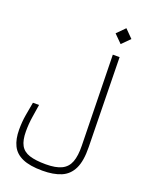

<svg xmlns="http://www.w3.org/2000/svg" viewBox="-187 -977 960 1236"><g transform="rotate(20 293.0 -359.5)"><path d="M262.2 163.6Q175.8 163.6 125.2 141.1Q74.7 118.7 53.2 74.7Q31.7 30.8 31.7 -33.7Q31.7 -87.4 39.8 -134.8Q47.9 -182.1 56.2 -226.6H98.1Q91.8 -184.1 84.2 -137.5Q76.7 -90.8 76.7 -38.6Q76.7 22 95.5 56.2Q114.3 90.3 156.7 104Q199.2 117.7 269 117.7Q337.4 117.7 376.7 98.4Q416 79.1 431.9 36.9Q447.8 -5.4 446.3 -74.7L433.6 -693.4H480L491.2 -81.5Q493.2 13.2 467.3 66.7Q441.4 120.1 389.9 141.8Q338.4 163.6 262.2 163.6ZM457.5 -774.4 403.3 -828.6 457.5 -883.3 511.7 -828.6Z"/></g></svg>

Font: Cascadia Mono NF ExtraLight
Style: Regular
Weight: 200
Monospace: yes
Designer: Aaron Bell
Foundry: Saja Typeworks
Version: Version 2404.023; ttfautohint (v1.8.4)